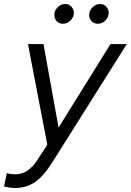

<svg xmlns="http://www.w3.org/2000/svg" viewBox="-81 -720 650 954"><path d="M-6 214Q-20 214 -34 212Q-48 210 -61 206L-47 140Q-30 146 -4 146Q28 146 55 128Q82 110 106 73L154 -1L58 -501H135L210 -86L468 -501H549L178 88Q136 155 93 184.5Q50 214 -6 214ZM232 -602Q213 -602 201 -614.5Q189 -627 189 -646Q189 -667 205 -683.5Q221 -700 243 -700Q261 -700 273.5 -687Q286 -674 286 -656Q286 -635 269.5 -618.5Q253 -602 232 -602ZM405 -602Q387 -602 374.5 -614.5Q362 -627 362 -646Q362 -667 378.5 -683.5Q395 -700 417 -700Q435 -700 447 -687Q459 -674 459 -656Q459 -635 443 -618.5Q427 -602 405 -602Z"/></svg>

Font: Red Hat Display VF
Style: Italic
Weight: 300
Italic angle: -12°
Designer: Pentagram, MCKL
Foundry: Pentagram, MCKL
Version: Version 1.010